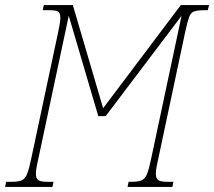

<svg xmlns="http://www.w3.org/2000/svg" viewBox="-43 -734 841 754"><path d="M-23 0 -19 -20H4Q29 -20 42.5 -26Q56 -32 63.5 -51Q71 -70 79 -108L185 -606Q189 -626 191.5 -639.5Q194 -653 194 -663Q194 -683 185.5 -688.5Q177 -694 148 -694H125L129 -714H243L362 -309L667 -714H778L773 -694H764Q734 -694 720 -689.5Q706 -685 699.5 -666.5Q693 -648 684 -607L578 -108Q569 -69 569 -51Q569 -32 579.5 -26Q590 -20 615 -20H638L634 0H458L462 -20H475Q500 -20 513.5 -26Q527 -32 534.5 -51Q542 -70 550 -108L670 -672L372 -278H343L227 -672L107 -108Q98 -69 98 -51Q98 -32 108.5 -26Q119 -20 144 -20H167L163 0Z"/></svg>

Font: Noto Serif ExtraCondensed Thin
Style: Italic
Weight: 100
Width: 2
Italic angle: -12°
Designer: Monotype Design Team
Foundry: Monotype Imaging Inc.
Version: Version 2.013